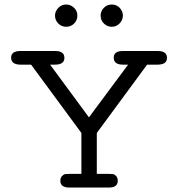

<svg xmlns="http://www.w3.org/2000/svg" viewBox="-20 -839 798 859"><path d="M29.8 -581.1Q29.8 -610.8 70.8 -610.8H227.1Q268.1 -610.8 268.1 -580.1Q268.1 -550.3 227.1 -549.8H204.1L377.9 -314L553.2 -549.8H529.8Q488.8 -549.8 488.8 -581.1Q488.8 -610.8 529.8 -610.8H686Q727.1 -610.8 727.1 -580.1Q727.1 -550.3 686 -549.8H638.2L413.1 -244.1V-61H466.8Q479 -61 485.6 -60.1Q492.2 -59.1 499.5 -51.5Q506.8 -43.9 506.8 -29.8Q506.8 0 466.8 0H290Q250 0 250 -29.8Q250 -43.9 257.6 -51.5Q265.1 -59.1 271.5 -60.1Q277.8 -61 290 -61H344.2V-244.1L119.1 -549.8H70.8Q29.8 -550.3 29.8 -581.1ZM226.1 -769Q226.1 -788.1 240.5 -803.5Q254.9 -818.8 275.9 -818.8Q295.9 -818.8 311 -804.4Q326.2 -790 326.2 -769Q326.2 -748 311.5 -733.6Q296.9 -719.2 276.9 -719.2Q254.9 -719.2 240.5 -734.1Q226.1 -749 226.1 -769ZM430.2 -769Q430.2 -789.1 444.6 -804Q459 -818.8 480 -818.8Q502 -818.8 515.9 -803.5Q529.8 -788.1 529.8 -769Q529.8 -750 515.4 -734.6Q501 -719.2 480 -719.2Q460 -719.2 445.1 -733.6Q430.2 -748 430.2 -769Z"/></svg>

Font: CMU Typewriter Text Variable Width
Style: Medium
Weight: 500
Version: Version 0.7.0